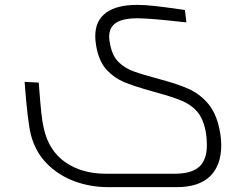

<svg xmlns="http://www.w3.org/2000/svg" viewBox="-20 -520 928 788"><path d="M107 34Q93 -21 81 -184L139 -181Q145 -99 149.5 -57.5Q154 -16 160 8Q181 100 249 146.5Q317 193 414 193H697Q766 193 797.5 164.5Q829 136 829 76Q829 43 823 13Q813 -34 789.5 -61.5Q766 -89 729.5 -105Q693 -121 627 -139L606 -145Q530 -166 489.5 -183Q449 -200 419 -232Q389 -264 377 -320Q371 -349 371 -372Q371 -435 415 -467.5Q459 -500 543 -500Q573 -500 614.5 -495.5Q656 -491 739 -479L745 -428Q597 -445 544 -445Q485 -445 456.5 -426.5Q428 -408 428 -368Q428 -355 433 -333Q442 -290 466.5 -265.5Q491 -241 527.5 -227.5Q564 -214 639 -194Q710 -175 754.5 -155Q799 -135 832.5 -96.5Q866 -58 880 7Q888 43 888 76Q888 159 842 203.5Q796 248 706 248H423Q350 248 284.5 223.5Q219 199 172 151Q125 103 107 34Z"/></svg>

Font: Cairo Light
Style: Italic
Weight: 300
Italic angle: -13°
Designer: Mohamed Gaber, Accademia di Belle Arti di Urbino and others
Foundry: Kief Type Foundry, Accademia di Belle Arti di Urbino and others
Version: Version 3.011